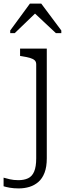

<svg xmlns="http://www.w3.org/2000/svg" viewBox="-79 -808 383 1071"><path d="M123 75V-449Q123 -464 114 -472Q105 -480 88 -485Q71 -490 45 -494L33 -496V-537H182V75Q182 123 169.5 155.5Q157 188 135 207Q113 226 85 234.5Q57 243 25 243Q-3 243 -25 239Q-47 235 -59 231V183Q-45 187 -24 192Q-3 197 24 197Q55 197 77.5 186.5Q100 176 111.5 149Q123 122 123 75ZM151 -788H88L-22 -638V-623H3L139 -754L94 -753L233 -623H263V-638Z"/></svg>

Font: Roboto Serif SemiCondensed ExtraLight
Style: Regular
Weight: 250
Width: 4
Designer: Greg Gazdowicz
Foundry: Commercial Type
Version: Version 1.007